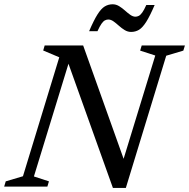

<svg xmlns="http://www.w3.org/2000/svg" viewBox="-39 -894 906 920"><path d="M563.5 -104.5 539.5 -88 705 -628 632.5 -651.5 640 -676H847L839.5 -651.5L757.5 -627L564 6.5H502L277.5 -621L297.5 -616L123.5 -48.5L195.5 -25L188 0H-19L-11.5 -25L71 -49.5L245 -619.5L168 -652L175 -676H359.5ZM702 -870Q679.5 -817.5 661.8 -789.5Q644 -761.5 627 -751.2Q610 -741 589 -741Q573 -741 558.2 -750Q543.5 -759 530.5 -770.8Q517.5 -782.5 505 -791.5Q492.5 -800.5 480 -800.5Q472 -800.5 464 -796.5Q456 -792.5 447.5 -780.5Q439 -768.5 428 -744.5H388Q410.5 -797 428.2 -825Q446 -853 463 -863.2Q480 -873.5 501 -873.5Q517 -873.5 531.8 -864.5Q546.5 -855.5 559.5 -843.8Q572.5 -832 585.2 -823Q598 -814 610 -814Q618 -814 626 -818Q634 -822 642.8 -834.2Q651.5 -846.5 662 -870Z"/></svg>

Font: Newsreader 16pt Medium
Style: Italic
Weight: 500
Italic angle: -17°
Designer: Hugues Gentile
Foundry: Production Type
Version: Version 1.003